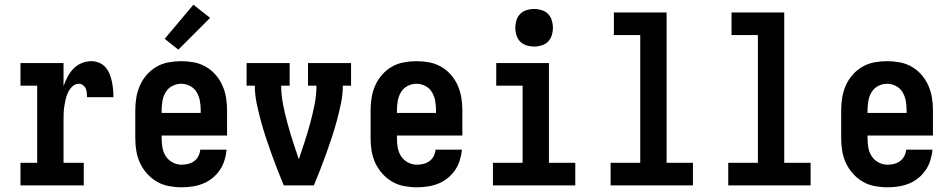

<svg xmlns="http://www.w3.org/2000/svg" viewBox="-20 -788 4040 816"><path d="M67 0V-96H138V-424H67V-520H250V-422Q257 -442 267 -461Q277 -480 291.5 -495.5Q306 -511 326.5 -519.5Q347 -528 368 -528Q385 -528 401 -521.5Q417 -515 428 -502.5Q439 -490 445.5 -474Q452 -458 455.5 -441.5Q459 -425 460.5 -408.5Q462 -392 462 -375H350Q350 -384 349 -393.5Q348 -403 344.5 -411.5Q341 -420 333 -426Q325 -432 316 -432Q300 -432 288.5 -421.5Q277 -411 270 -397Q263 -383 259.5 -368Q256 -353 253.5 -337.5Q251 -322 250.5 -306.5Q250 -291 250 -276V-96H336V0Z M752 8Q725 8 698 3Q671 -2 647.5 -15.5Q624 -29 605.5 -49.5Q587 -70 575.5 -94.5Q564 -119 559.5 -146Q555 -173 555 -200V-320Q555 -347 559.5 -374Q564 -401 575 -425.5Q586 -450 604 -470.5Q622 -491 645.5 -504.5Q669 -518 696 -523Q723 -528 750 -528Q777 -528 804 -523Q831 -518 854.5 -504.5Q878 -491 896 -470.5Q914 -450 925 -425.5Q936 -401 940.5 -374Q945 -347 945 -320V-212H667V-200Q667 -180 670.5 -160Q674 -140 685 -123.5Q696 -107 714 -97.5Q732 -88 752 -88Q766 -88 780 -91.5Q794 -95 805.5 -103.5Q817 -112 823.5 -125Q830 -138 831 -152H943Q941 -129 934 -106.5Q927 -84 914 -65Q901 -46 882.5 -31Q864 -16 842.5 -7.5Q821 1 798 4.5Q775 8 752 8ZM667 -308H833V-320Q833 -340 829.5 -359.5Q826 -379 816 -396Q806 -413 788 -422.5Q770 -432 750 -432Q730 -432 712 -422.5Q694 -413 684 -396Q674 -379 670.5 -359.5Q667 -340 667 -320ZM738 -577 680 -623 802 -768 873 -712Z M1186 0Q1172 -34 1158.5 -68.5Q1145 -103 1132.5 -138Q1120 -173 1108.5 -208Q1097 -243 1087.5 -278.5Q1078 -314 1070.5 -350.5Q1063 -387 1063 -424H1028V-520H1211V-424H1175Q1175 -384 1183 -344Q1191 -304 1201.5 -265Q1212 -226 1224.5 -187.5Q1237 -149 1250 -111Q1263 -149 1275.5 -187.5Q1288 -226 1298.5 -265Q1309 -304 1317 -344Q1325 -384 1325 -424H1289V-520H1472V-424H1437Q1437 -387 1429.5 -350.5Q1422 -314 1412.5 -278.5Q1403 -243 1391.5 -208Q1380 -173 1367.5 -138Q1355 -103 1341.5 -68.5Q1328 -34 1314 0Z M1752 8Q1725 8 1698 3Q1671 -2 1647.5 -15.5Q1624 -29 1605.5 -49.5Q1587 -70 1575.5 -94.5Q1564 -119 1559.5 -146Q1555 -173 1555 -200V-320Q1555 -347 1559.5 -374Q1564 -401 1575 -425.5Q1586 -450 1604 -470.5Q1622 -491 1645.5 -504.5Q1669 -518 1696 -523Q1723 -528 1750 -528Q1777 -528 1804 -523Q1831 -518 1854.5 -504.5Q1878 -491 1896 -470.5Q1914 -450 1925 -425.5Q1936 -401 1940.5 -374Q1945 -347 1945 -320V-212H1667V-200Q1667 -180 1670.5 -160Q1674 -140 1685 -123.5Q1696 -107 1714 -97.5Q1732 -88 1752 -88Q1766 -88 1780 -91.5Q1794 -95 1805.5 -103.5Q1817 -112 1823.5 -125Q1830 -138 1831 -152H1943Q1941 -129 1934 -106.5Q1927 -84 1914 -65Q1901 -46 1882.5 -31Q1864 -16 1842.5 -7.5Q1821 1 1798 4.5Q1775 8 1752 8ZM1667 -308H1833V-320Q1833 -340 1829.5 -359.5Q1826 -379 1816 -396Q1806 -413 1788 -422.5Q1770 -432 1750 -432Q1730 -432 1712 -422.5Q1694 -413 1684 -396Q1674 -379 1670.5 -359.5Q1667 -340 1667 -320Z M2075 0V-96H2201V-424H2089V-520H2313V-96H2425V0ZM2250 -590Q2234 -590 2218 -595Q2202 -600 2191 -611Q2180 -622 2175 -638Q2170 -654 2170 -670Q2170 -686 2175 -702Q2180 -718 2191 -729Q2202 -740 2218 -745Q2234 -750 2250 -750Q2266 -750 2282 -745Q2298 -740 2309 -729Q2320 -718 2325 -702Q2330 -686 2330 -670Q2330 -654 2325 -638Q2320 -622 2309 -611Q2298 -600 2282 -595Q2266 -590 2250 -590Z M2575 0V-96H2701V-639H2589V-735H2813V-96H2925V0Z M3075 0V-96H3201V-639H3089V-735H3313V-96H3425V0Z M3752 8Q3725 8 3698 3Q3671 -2 3647.5 -15.5Q3624 -29 3605.5 -49.5Q3587 -70 3575.5 -94.5Q3564 -119 3559.5 -146Q3555 -173 3555 -200V-320Q3555 -347 3559.5 -374Q3564 -401 3575 -425.5Q3586 -450 3604 -470.5Q3622 -491 3645.5 -504.5Q3669 -518 3696 -523Q3723 -528 3750 -528Q3777 -528 3804 -523Q3831 -518 3854.5 -504.5Q3878 -491 3896 -470.5Q3914 -450 3925 -425.5Q3936 -401 3940.5 -374Q3945 -347 3945 -320V-212H3667V-200Q3667 -180 3670.5 -160Q3674 -140 3685 -123.5Q3696 -107 3714 -97.5Q3732 -88 3752 -88Q3766 -88 3780 -91.5Q3794 -95 3805.5 -103.5Q3817 -112 3823.5 -125Q3830 -138 3831 -152H3943Q3941 -129 3934 -106.5Q3927 -84 3914 -65Q3901 -46 3882.5 -31Q3864 -16 3842.5 -7.5Q3821 1 3798 4.5Q3775 8 3752 8ZM3667 -308H3833V-320Q3833 -340 3829.5 -359.5Q3826 -379 3816 -396Q3806 -413 3788 -422.5Q3770 -432 3750 -432Q3730 -432 3712 -422.5Q3694 -413 3684 -396Q3674 -379 3670.5 -359.5Q3667 -340 3667 -320Z"/></svg>

Font: Iosevka Curly Slab
Style: Bold
Weight: 700
Monospace: yes
Designer: Belleve Invis
Foundry: Belleve Invis
Version: Version 22.1.2; ttfautohint (v1.8.4)